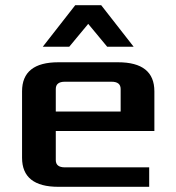

<svg xmlns="http://www.w3.org/2000/svg" viewBox="-20 -720 680 740"><path d="M65 -112V-368Q65 -480 205 -480H435Q575 -480 575 -368V-215H195V-103Q195 -75 230 -75H555V0H205Q65 0 65 -112ZM195 -290H445V-377Q445 -405 410 -405H230Q195 -405 195 -377ZM145 -540 270 -700H370L495 -540H393L320 -628L247 -540Z"/></svg>

Font: Xolonium
Style: Regular
Weight: 400
Designer: Severin Meyer
Version: Version 4.2